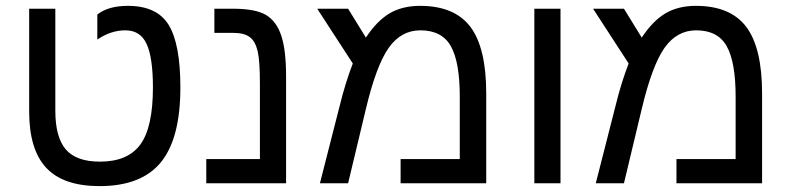

<svg xmlns="http://www.w3.org/2000/svg" viewBox="-20 -629 2716 659"><path d="M321.8 9.8Q197.3 9.8 138.7 -53Q80.1 -115.7 80.1 -246.1V-599.1H169.9V-249Q169.9 -158.2 205.8 -116.2Q241.7 -74.2 323.2 -74.2Q418.9 -74.2 461.9 -133.3Q504.9 -192.4 504.9 -329.1Q504.9 -430.7 483.4 -477.8Q461.9 -524.9 410.2 -524.9Q360.4 -524.9 314 -493.2V-579.1Q351.6 -608.9 418.9 -608.9Q519 -608.9 559.1 -543.2Q599.1 -477.5 599.1 -329.1Q599.1 -153.8 532.2 -72Q465.3 9.8 321.8 9.8Z M961.9 -367.2V0H688V-83H872.1V-341.8Q872.1 -420.9 864.3 -453.6Q856.4 -487.3 837.2 -501.7Q817.9 -516.1 781.7 -516.1H715.8V-599.1H778.8Q856.9 -599.1 893.1 -577.6Q929.2 -555.7 945.6 -506.1Q961.9 -456.5 961.9 -367.2Z M1421.9 -608.9Q1540 -608.9 1594.5 -536.9Q1648.9 -464.8 1648.9 -308.1V0H1355V-83H1558.1V-296.9Q1558.1 -416.5 1527.3 -470.7Q1496.6 -524.9 1422.9 -524.9Q1356.9 -524.9 1314.5 -465.3Q1271.5 -404.8 1235.8 -254.9L1174.8 0H1078.1L1145 -262.2Q1156.2 -308.1 1168 -345.2Q1179.7 -382.3 1190.9 -411.1L1068.8 -599.1H1174.8L1235.8 -500Q1273.9 -557.6 1317.4 -583.3Q1360.8 -608.9 1421.9 -608.9Z M1903.8 -599.1V0H1814V-599.1Z M2368.7 -608.9Q2486.8 -608.9 2541.3 -536.9Q2595.7 -464.8 2595.7 -308.1V0H2301.8V-83H2504.9V-296.9Q2504.9 -416.5 2474.1 -470.7Q2443.4 -524.9 2369.6 -524.9Q2303.7 -524.9 2261.2 -465.3Q2218.3 -404.8 2182.6 -254.9L2121.6 0H2024.9L2091.8 -262.2Q2103 -308.1 2114.7 -345.2Q2126.5 -382.3 2137.7 -411.1L2015.6 -599.1H2121.6L2182.6 -500Q2220.7 -557.6 2264.2 -583.3Q2307.6 -608.9 2368.7 -608.9Z"/></svg>

Font: Arimo
Style: Regular
Weight: 400
Designer: Steve Matteson
Foundry: Monotype Imaging Inc.
Version: Version 1.33